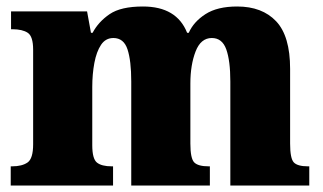

<svg xmlns="http://www.w3.org/2000/svg" viewBox="-20 -571 994 591"><path d="M13 0V-59H17Q48 -59 65 -71Q82 -83 82 -127V-418Q82 -459 65.5 -470Q49 -481 18 -481H14V-536H248L260 -470H265Q283 -504 317.5 -527.5Q352 -551 420 -551Q524 -551 556 -470H561Q576 -504 612.5 -527.5Q649 -551 710 -551Q787 -551 830 -505.5Q873 -460 873 -359V-129Q873 -83 884.5 -71Q896 -59 928 -59H932V0H689V-320Q689 -384 676.5 -419Q664 -454 632 -454Q598 -454 582 -412.5Q566 -371 566 -314V-129Q566 -83 578 -71Q590 -59 622 -59H626V0H384V-320Q384 -384 372.5 -419Q361 -454 329 -454Q305 -454 291 -433Q277 -412 270.5 -377.5Q264 -343 264 -303V-124Q264 -82 278.5 -70.5Q293 -59 324 -59H328V0Z"/></svg>

Font: Noto Serif Hebrew SemiCondensed Black
Style: Regular
Weight: 900
Width: 4
Designer: Monotype Design Team
Foundry: Monotype Imaging Inc.
Version: Version 2.004; ttfautohint (v1.8.4.7-5d5b)